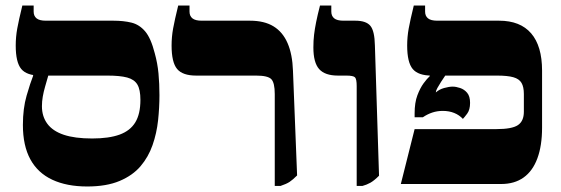

<svg xmlns="http://www.w3.org/2000/svg" viewBox="-20 -667 2032 696"><path d="M296 9Q222 9 169.5 -15.5Q117 -40 90 -89.5Q63 -139 63 -214Q63 -274 76.5 -320.5Q90 -367 100 -392V-436H155V-393Q149 -372 143.5 -353Q138 -334 135 -316.5Q132 -299 132 -282Q132 -245 151.5 -218.5Q171 -192 211 -178.5Q251 -165 314 -165Q375 -165 413.5 -179Q452 -193 470.5 -223.5Q489 -254 489 -305Q489 -342 478 -360.5Q467 -379 441 -386Q415 -393 369 -393H126Q77 -393 57 -417Q37 -441 37 -502Q37 -533 42.5 -563.5Q48 -594 61 -647H102V-625Q102 -609 112.5 -600.5Q123 -592 146 -592H391Q428 -592 456.5 -585Q485 -578 506 -553.5Q527 -529 541 -474Q551 -438 554.5 -401Q558 -364 558 -322Q558 -277 553 -230.5Q548 -184 533 -141Q518 -98 489.5 -64.5Q461 -31 413.5 -11Q366 9 296 9Z M976 7V-326Q976 -367 963.5 -380Q951 -393 908 -393H691Q642 -393 622 -417Q602 -441 602 -502Q602 -533 607.5 -563.5Q613 -594 626 -647H667V-625Q667 -609 677.5 -600.5Q688 -592 711 -592H886Q938 -592 971.5 -571.5Q1005 -551 1022.5 -510.5Q1040 -470 1042 -411L1057 -31Q1041 -15 1029.5 -7.5Q1018 0 997 7Z M1273 7V-355Q1273 -380 1267 -386.5Q1261 -393 1235 -393H1205Q1158 -393 1137 -416.5Q1116 -440 1116 -495Q1116 -520 1118.5 -541Q1121 -562 1126 -587Q1131 -612 1140 -647H1181V-625Q1181 -609 1191.5 -600.5Q1202 -592 1225 -592H1268Q1307 -592 1322.5 -573.5Q1338 -555 1339 -502L1354 -30Q1336 -12 1322.5 -4.5Q1309 3 1294 7Z M1433 0 1483 -199H1780Q1836 -199 1857.5 -213.5Q1879 -228 1879 -262V-326Q1879 -352 1870.5 -366.5Q1862 -381 1841 -387Q1820 -393 1781 -393H1545Q1496 -393 1476 -417Q1456 -441 1456 -502Q1456 -533 1461.5 -563.5Q1467 -594 1480 -647H1521V-625Q1521 -609 1531.5 -600.5Q1542 -592 1565 -592H1789Q1866 -592 1905.5 -546Q1945 -500 1945 -411V-204Q1945 -139 1928 -93Q1911 -47 1878 -23.5Q1845 0 1797 0ZM1658 -236Q1645 -250 1626.5 -257.5Q1608 -265 1585 -265Q1565 -265 1547 -259Q1529 -253 1513 -242H1483V-256Q1483 -295 1493 -321.5Q1503 -348 1515.5 -365Q1528 -382 1538 -391V-416H1594V-393Q1587 -383 1579 -370.5Q1571 -358 1565.5 -348Q1560 -338 1560 -333V-332Q1572 -343 1590 -348Q1608 -353 1621 -353Q1633 -353 1648 -348Q1663 -343 1673.5 -330.5Q1684 -318 1684 -294Q1684 -269 1673.5 -255Q1663 -241 1658 -236Z"/></svg>

Font: Noto Serif Hebrew Black
Style: Regular
Weight: 900
Version: Version 2.003